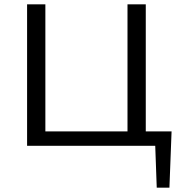

<svg xmlns="http://www.w3.org/2000/svg" viewBox="-20 -678 843 893"><path d="M778 -67 768 195H709L702 0H106V-658H191V-67H573V-658H658V-67Z"/></svg>

Font: EauTestText Medium
Style: Regular
Weight: 500
Designer: Christian Thalmann (Catharsis Fonts)
Version: Version 0.001;PS 000.001;hotconv 1.0.88;makeotf.lib2.5.64775